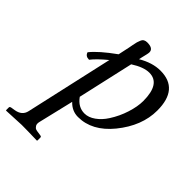

<svg xmlns="http://www.w3.org/2000/svg" viewBox="-228 -599 945 945"><g transform="rotate(45 245.0 -126.5)"><path d="M266.1 -403.8Q325.2 -439 380.9 -439Q508.8 -439 508.8 -289.1Q508.8 -182.1 428.2 -83Q352.1 9.8 254.9 9.8Q212.9 9.8 182.1 -22.9L138.2 161.1Q134.3 177.2 140.1 186.5Q146 195.8 153.1 198.5Q160.2 201.2 170.9 202.1L189.9 205.1Q195.8 206.1 195.8 212.9V232.9L193.8 234.9Q126 232.9 86.9 232.9L-17.1 237.8L-19 235.8V216.8Q-19 210.9 -8.8 209L9.8 206.1Q54.7 199.2 63 161.1L166 -297.9Q116.2 -256.8 94.2 -228Q69.3 -228 63 -249Q97.2 -292 178.2 -350.1L190.9 -409.2Q191.9 -415 195.1 -431.6Q198.2 -448.2 200.2 -455.1Q202.1 -461.9 206.5 -472.4Q210.9 -482.9 218.5 -487.1Q226.1 -491.2 236.8 -491.2Q278.8 -491.2 278.8 -463.9Q278.8 -459 276.4 -448Q273.9 -437 270.5 -423.3Q267.1 -409.7 266.1 -403.8ZM426.8 -272.9Q426.8 -393.1 349.1 -393.1Q310.1 -393.1 256.8 -358.9L190.9 -66.9Q220.7 -24.9 265.1 -24.9Q293 -24.9 320.8 -44.7Q348.6 -64.5 369.1 -96.7Q396.5 -139.2 411.6 -187Q426.8 -234.9 426.8 -272.9Z"/></g></svg>

Font: Linux Libertine
Style: Italic
Weight: 400
Italic angle: -12°
Designer: Philipp H. Poll
Foundry: Philipp H. Poll
Version: Version 5.1.6 ; ttfautohint (v0.9)